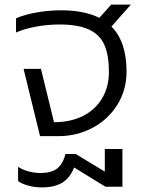

<svg xmlns="http://www.w3.org/2000/svg" viewBox="-20 -595 627 839"><path d="M83 -294H159L216 -61Q288 -61 342 -88Q396 -115 426 -165Q456 -215 456 -282Q456 -353 436.5 -398Q417 -443 369.5 -465.5Q322 -488 239 -488Q188 -488 137 -478.5Q86 -469 50 -453V-515Q86 -531 139.5 -540.5Q193 -550 247 -550Q348 -550 414 -517L466 -575H552L467 -479Q533 -413 533 -282Q533 -202 493 -137.5Q453 -73 384.5 -36.5Q316 0 234 0H155ZM59 196V134Q79 147 105 154Q131 161 157 161Q204 161 229.5 141.5Q255 122 266 78H311L438 155V56H515V221H441L304 137Q285 184 251 204Q217 224 163 224Q134 224 105 216.5Q76 209 59 196Z"/></svg>

Font: Prompt Light
Style: Regular
Weight: 300
Designer: Katatrad Team
Foundry: CadsonDemak
Version: Version 1.001